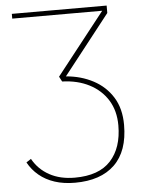

<svg xmlns="http://www.w3.org/2000/svg" viewBox="-59 -696 725 981"><g transform="rotate(-5 303.5 -206.0)"><path d="M286.1 237.8Q418 237.8 489.5 168.7Q561 99.6 561 -35.2Q561 -118.7 524.7 -177Q488.3 -235.4 426 -268.3Q363.8 -301.3 286.6 -307.6L525.4 -611.8V-649.9H39.1V-625.5H500.5L251.5 -309.1L265.1 -283.2Q343.8 -280.8 403.8 -250Q463.9 -219.2 497.8 -164.6Q531.7 -109.9 531.7 -35.2Q531.7 80.1 471.4 146Q411.1 211.9 287.1 211.9Q211.9 211.9 157 181.6Q102.1 151.4 71.8 96.7L47.4 112.8Q68.4 151.4 102.1 179.4Q135.7 207.5 181.9 222.7Q228 237.8 286.1 237.8Z"/></g></svg>

Font: Estedad VF
Style: Regular
Weight: 100
Designer: Amin Abedi
Version: Version 7.3